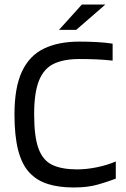

<svg xmlns="http://www.w3.org/2000/svg" viewBox="-20 -821 558 849"><path d="M492 -107V-31Q458 -18 413 -5Q368 8 306 8Q240 8 191 -7.5Q142 -23 109 -59Q76 -95 60 -158Q44 -221 44 -315Q44 -434 77 -504.5Q110 -575 174 -606Q238 -637 331 -637Q370 -637 407.5 -635Q445 -633 478 -628V-553Q441 -557 405.5 -558.5Q370 -560 331 -560Q262 -560 218 -539Q174 -518 152.5 -465Q131 -412 131 -315Q131 -216 150.5 -163.5Q170 -111 212 -91.5Q254 -72 321 -72Q363 -72 409 -81.5Q455 -91 492 -107ZM446 -801 317 -689H241L342 -801Z"/></svg>

Font: Blinker
Style: Regular
Weight: 400
Designer: Juergen Huber
Foundry: supertype
Version: 1.017